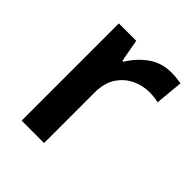

<svg xmlns="http://www.w3.org/2000/svg" viewBox="-159 -654 757 757"><g transform="rotate(45 219.0 -276.0)"><path d="M365 -552Q377 -552 393 -550.5Q409 -549 420 -547L409 -430Q399 -433 384.5 -434.5Q370 -436 359 -436Q320 -436 285 -419Q250 -402 228 -368Q206 -334 206 -281V0H81V-542H178L195 -448H201Q226 -491 267.5 -521.5Q309 -552 365 -552Z"/></g></svg>

Font: Noto Sans Medefaidrin SemiBold
Style: Regular
Weight: 600
Designer: Dalton Maag Ltd
Foundry: Dalton Maag Ltd
Version: Version 1.002; ttfautohint (v1.8.4.7-5d5b)